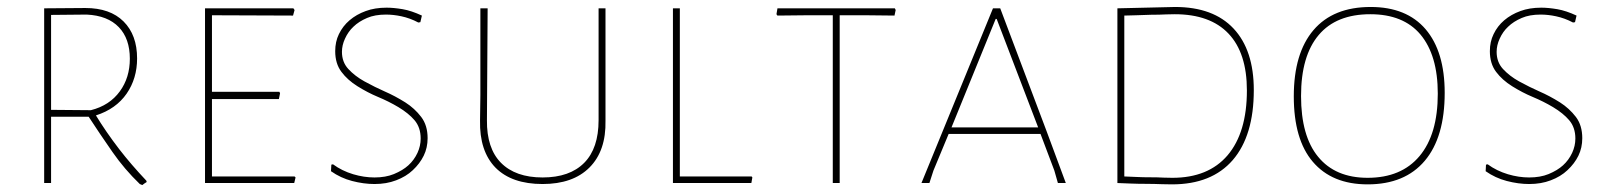

<svg xmlns="http://www.w3.org/2000/svg" viewBox="-20 -530 4665 556"><path d="M127.9 0H107.9V-505.9L227.1 -506.8Q298.8 -506.8 337.9 -467.8Q377 -428.7 377 -360.8Q377 -302.7 346.7 -258.8Q315.9 -214.4 257.8 -195.8Q286.6 -148.4 325.2 -98.1Q359.9 -53.2 403.8 -6.8L404.8 -2.9Q399.9 0 397.9 1.5L392.1 5.9L384.8 2.9Q340.3 -40 305.7 -89.8Q267.6 -144.5 236.8 -191.9H127.9ZM127.9 -211.9 243.2 -210.9Q297.4 -224.6 327.1 -265.6Q356 -305.2 356 -359.9Q356 -418 324.2 -451.2Q292 -484.9 231 -487.8L127.9 -486.8Z M832 0H573.7V-505.9H829.6L833 -501L828.6 -484.9L593.8 -485.8V-264.2H789.1L791 -259.8L787.6 -243.2H593.8V-19H833L835.9 -16.1Z M1218.3 -129.9Q1218.3 -102.1 1207 -79.1Q1195.8 -56.2 1175.3 -37.1Q1155.8 -18.6 1127 -7.8Q1099.1 2.9 1064.5 2.9Q1033.2 2.9 999.5 -5.9Q966.3 -14.6 938.5 -34.2L939.5 -53.2L944.3 -54.2Q970.2 -35.2 1002.9 -25.4Q1034.2 -16.1 1064.5 -16.1Q1096.7 -16.1 1120.6 -25.9Q1146.5 -36.6 1162.6 -51.3Q1179.2 -66.4 1189 -87.4Q1198.2 -107.4 1198.2 -128.9Q1198.2 -161.1 1180.2 -182.1Q1163.1 -202.1 1133.8 -219.7Q1106 -236.3 1074.2 -249.5Q1044.9 -261.7 1015.1 -280.3Q986.3 -298.3 968.8 -321.8Q950.7 -345.7 950.7 -381.8Q950.7 -409.2 961.4 -431.2Q972.7 -454.6 992.2 -471.2Q1012.2 -488.3 1039.1 -498Q1065.4 -507.8 1099.6 -507.8Q1119.6 -507.8 1146 -503.4Q1171.4 -499 1201.7 -484.9L1197.3 -465.8L1191.4 -464.8Q1167.5 -477.5 1142.1 -482.9Q1119.1 -487.8 1097.7 -487.8Q1065.4 -487.8 1043 -478Q1019 -467.8 1003.4 -452.6Q988.3 -438.5 979 -418Q970.2 -398.9 970.2 -379.9Q970.2 -350.1 988.8 -330.1Q1007.8 -309.6 1035.2 -294.4Q1066.4 -277.3 1094.2 -265.1Q1123.5 -252.4 1153.8 -233.4Q1180.7 -216.3 1199.7 -191.4Q1218.3 -167 1218.3 -129.9Z M1551.3 2.9Q1461.9 2.9 1415 -44.4Q1368.2 -92.3 1370.1 -181.2L1371.1 -254.9V-505.9H1392.1L1390.1 -182.1Q1389.2 -100.6 1430.7 -58.6Q1472.7 -16.1 1551.3 -16.1Q1629.9 -16.1 1671.9 -58.6Q1713.4 -100.6 1713.4 -182.1V-505.9H1733.4V-181.2Q1735.4 -93.3 1687 -44.9Q1639.2 2.9 1551.3 2.9Z M2158.7 -16.1 2155.8 0H1928.7V-505.9H1948.7V-19H2156.7Z M2317.4 -485.8 2231.4 -484.9 2228.5 -488.8 2231.4 -505.9H2571.3L2573.7 -501L2570.3 -484.9L2487.3 -485.8H2411.6V0H2391.6V-485.8Z M2683.1 -36.1 2671.4 0H2648.4L2855.5 -505.9H2876.5L3011.2 -148.9L3066.4 0H3043.5L3033.2 -36.1L2993.2 -142.1H2727.1ZM2863.3 -475.1 2735.4 -161.1H2986.3L2866.2 -475.1Z M3382.8 -509.8Q3493.7 -509.8 3552.2 -447.3Q3610.8 -384.8 3610.8 -269Q3610.8 -137.2 3549.8 -66.4Q3488.8 3.9 3374 3.9Q3358.9 3.9 3345.2 3.4Q3337.9 2.9 3323.2 2.7Q3308.6 2.4 3300.8 2.4Q3293 2.4 3277.1 2.2Q3261.2 2 3253.4 1.5Q3229.5 0.5 3215.8 0V-505.9ZM3590.8 -268.1Q3590.8 -376.5 3537.6 -432.6Q3484.4 -488.8 3381.8 -488.8Q3369.6 -488.8 3356.9 -488.3Q3350.1 -487.8 3336.2 -487.5Q3322.3 -487.3 3314.9 -487.3Q3284.7 -486.3 3270 -485.8Q3240.7 -484.9 3235.8 -484.9V-19Q3249 -18.6 3269.5 -17.6Q3276.4 -17.1 3290.3 -16.8Q3304.2 -16.6 3311 -16.6Q3317.9 -16.6 3330.8 -16.4Q3343.8 -16.1 3350.1 -15.6Q3362.3 -15.1 3375 -15.1Q3479 -15.1 3534.7 -80.1Q3590.8 -146 3590.8 -268.1Z M3940.4 3.9Q3837.4 3.9 3781.7 -61.5Q3726.6 -126 3726.6 -251Q3726.6 -376 3783.7 -442.9Q3840.8 -509.8 3949.2 -509.8Q4053.2 -509.8 4108.4 -445.3Q4163.6 -380.4 4163.6 -261.2Q4163.6 -132.8 4106 -64.5Q4048.3 3.9 3940.4 3.9ZM3948.2 -488.8Q3849.6 -488.8 3798.8 -428.7Q3747.6 -368.2 3747.6 -252Q3747.6 -136.2 3796.9 -76.2Q3846.7 -15.1 3940.4 -15.1Q4038.1 -15.1 4090.8 -78.1Q4143.6 -141.1 4143.6 -258.8Q4143.6 -370.1 4093.3 -430.2Q4043.9 -488.8 3948.2 -488.8Z M4562 -129.9Q4562 -102.1 4550.8 -79.1Q4539.6 -56.2 4519 -37.1Q4499.5 -18.6 4470.7 -7.8Q4442.9 2.9 4408.2 2.9Q4377 2.9 4343.3 -5.9Q4310.1 -14.6 4282.2 -34.2L4283.2 -53.2L4288.1 -54.2Q4314 -35.2 4346.7 -25.4Q4377.9 -16.1 4408.2 -16.1Q4440.4 -16.1 4464.4 -25.9Q4490.2 -36.6 4506.3 -51.3Q4522.9 -66.4 4532.7 -87.4Q4542 -107.4 4542 -128.9Q4542 -161.1 4523.9 -182.1Q4506.8 -202.1 4477.5 -219.7Q4449.7 -236.3 4418 -249.5Q4388.7 -261.7 4358.9 -280.3Q4330.1 -298.3 4312.5 -321.8Q4294.4 -345.7 4294.4 -381.8Q4294.4 -409.2 4305.2 -431.2Q4316.4 -454.6 4335.9 -471.2Q4356 -488.3 4382.8 -498Q4409.2 -507.8 4443.4 -507.8Q4463.4 -507.8 4489.7 -503.4Q4515.1 -499 4545.4 -484.9L4541 -465.8L4535.2 -464.8Q4511.2 -477.5 4485.8 -482.9Q4462.9 -487.8 4441.4 -487.8Q4409.2 -487.8 4386.7 -478Q4362.8 -467.8 4347.2 -452.6Q4332 -438.5 4322.8 -418Q4314 -398.9 4314 -379.9Q4314 -350.1 4332.5 -330.1Q4351.6 -309.6 4378.9 -294.4Q4410.2 -277.3 4438 -265.1Q4467.3 -252.4 4497.6 -233.4Q4524.4 -216.3 4543.5 -191.4Q4562 -167 4562 -129.9Z"/></svg>

Font: Datalegreya
Style: Dot
Weight: 700
Designer: Figs Lab
Foundry: Figs Lab
Version: Version 1.002;PS 001.002;hotconv 1.0.70;makeotf.lib2.5.58329